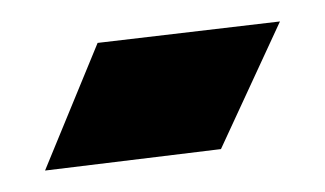

<svg xmlns="http://www.w3.org/2000/svg" viewBox="-20 -159 303 179"><path d="M71 -119 241 -139 186 -20 22 0Z"/></svg>

Font: Aref Ruqaa Ink
Style: Bold
Weight: 700
Designer: Abdullah Aref
Version: Version 1.005